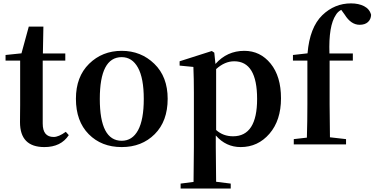

<svg xmlns="http://www.w3.org/2000/svg" viewBox="-20 -850 2204 1130"><path d="M367.2 -74.2 384.8 -54.7Q338.9 15.6 241.2 15.6Q97.7 15.6 97.7 -130.9Q97.7 -146.5 98.1 -178.7Q98.6 -210.9 98.6 -231.4V-493.2H12.7V-526.4L106.4 -536.1L149.4 -693.4H235.4L232.4 -535.2H364.3V-493.2H231.4V-123Q231.4 -43.9 295.9 -43.9Q325.2 -43.9 367.2 -74.2Z M696.3 15.6Q577.1 15.6 502 -60.5Q426.8 -136.7 426.8 -268.6Q426.8 -398.4 504.4 -474.6Q582 -550.8 696.3 -550.8Q809.6 -550.8 888.2 -474.6Q966.8 -398.4 966.8 -268.6Q966.8 -136.7 890.6 -60.5Q814.5 15.6 696.3 15.6ZM696.3 -21.5Q758.8 -21.5 792.5 -83.5Q826.2 -145.5 826.2 -267.6Q826.2 -389.6 792 -451.7Q757.8 -513.7 696.3 -513.7Q567.4 -513.7 567.4 -267.6Q567.4 -21.5 696.3 -21.5Z M1252 -443.4V-85Q1293 -47.9 1351.6 -47.9Q1493.2 -47.9 1493.2 -267.6Q1493.2 -489.3 1358.4 -489.3Q1302.7 -489.3 1252 -443.4ZM1241.2 -540 1248 -473.6Q1316.4 -550.8 1418 -550.8Q1511.7 -550.8 1572.8 -475.6Q1633.8 -400.4 1633.8 -271.5Q1633.8 -141.6 1565.9 -63Q1498 15.6 1396.5 15.6Q1309.6 15.6 1250 -52.7V15.6Q1250 75.2 1252 219.7L1337.9 230.5V259.8H1043V230.5L1119.1 220.7Q1121.1 76.2 1121.1 15.6V-305.7Q1121.1 -384.8 1118.2 -456.1L1037.1 -463.9V-489.3L1226.6 -549.8Z M1704.1 -526.4 1790 -536.1Q1802.7 -688.5 1877 -760.7Q1949.2 -830.1 2045.9 -830.1Q2090.8 -830.1 2123 -813.5Q2155.3 -796.9 2164.1 -762.7Q2163.1 -736.3 2145.5 -720.2Q2127.9 -704.1 2096.7 -704.1Q2045.9 -704.1 2008.8 -763.7L1988.3 -792Q1967.8 -781.2 1957 -762.7Q1913.1 -698.2 1918.9 -535.2H2056.6V-493.2H1919.9V-235.4Q1919.9 -170.9 1921.9 -42L2016.6 -31.2V0H1709V-31.2L1786.1 -40Q1789.1 -136.7 1789.1 -235.4V-493.2H1704.1Z"/></svg>

Font: Bpmf Zihi Serif Bold
Style: Bold
Weight: 700
Foundry: But Ko
Version: Version 1.320